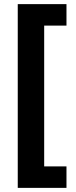

<svg xmlns="http://www.w3.org/2000/svg" viewBox="-20 -746 366 930"><path d="M302 164H66V-726H302V-622H194V60H302Z"/></svg>

Font: Noto Sans Lao Looped
Style: Bold
Weight: 700
Designer: Mark Frömberg, Ben Mitchell
Foundry: The Fontpad Ltd
Version: Version 1.001